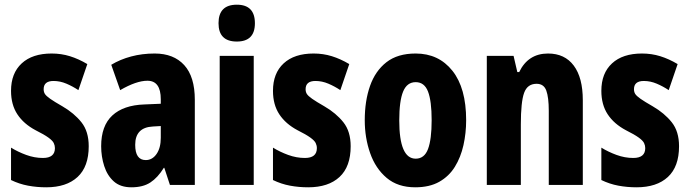

<svg xmlns="http://www.w3.org/2000/svg" viewBox="-20 -788 2939 818"><path d="M358 -165Q358 -78 310.5 -34Q263 10 177 10Q137 10 99.5 3Q62 -4 27 -21V-159Q56 -141 91.5 -128Q127 -115 163 -115Q214 -115 214 -157Q214 -168 209 -178.5Q204 -189 186 -202Q168 -215 132 -233Q81 -260 54 -301Q27 -342 27 -401Q27 -476 72.5 -518Q118 -560 200 -560Q241 -560 278 -548.5Q315 -537 352 -515L314 -404Q290 -420 263 -431.5Q236 -443 208 -443Q166 -443 166 -408Q166 -396 171.5 -387.5Q177 -379 194 -367Q211 -355 246 -335Q296 -306 327 -267Q358 -228 358 -165Z M639 -560Q720 -560 765 -510.5Q810 -461 810 -363V0H704L680 -73H678Q652 -31 620.5 -10.5Q589 10 540 10Q493 10 465 -15Q437 -40 424 -80.5Q411 -121 411 -165Q411 -252 458.5 -296Q506 -340 595 -343L665 -346V-365Q665 -444 608 -444Q561 -444 492 -404L454 -512Q492 -535 539 -547.5Q586 -560 639 -560ZM631 -249Q556 -245 556 -171Q556 -106 601 -106Q629 -106 647 -132Q665 -158 665 -201V-251Z M989 -768Q1066 -768 1066 -689Q1066 -611 989 -611Q911 -611 911 -689Q911 -768 989 -768ZM1061 -550V0H916V-550Z M1474 -165Q1474 -78 1426.5 -34Q1379 10 1293 10Q1253 10 1215.5 3Q1178 -4 1143 -21V-159Q1172 -141 1207.5 -128Q1243 -115 1279 -115Q1330 -115 1330 -157Q1330 -168 1325 -178.5Q1320 -189 1302 -202Q1284 -215 1248 -233Q1197 -260 1170 -301Q1143 -342 1143 -401Q1143 -476 1188.5 -518Q1234 -560 1316 -560Q1357 -560 1394 -548.5Q1431 -537 1468 -515L1430 -404Q1406 -420 1379 -431.5Q1352 -443 1324 -443Q1282 -443 1282 -408Q1282 -396 1287.5 -387.5Q1293 -379 1310 -367Q1327 -355 1362 -335Q1412 -306 1443 -267Q1474 -228 1474 -165Z M1966 -276Q1966 -221 1954.5 -169.5Q1943 -118 1918 -77.5Q1893 -37 1851.5 -13.5Q1810 10 1749 10Q1675 10 1627.5 -30Q1580 -70 1557 -135.5Q1534 -201 1534 -276Q1534 -358 1556.5 -422Q1579 -486 1626.5 -523Q1674 -560 1751 -560Q1849 -560 1907.5 -486.5Q1966 -413 1966 -276ZM1681 -275Q1681 -112 1751 -112Q1788 -112 1803.5 -153Q1819 -194 1819 -276Q1819 -358 1803.5 -398Q1788 -438 1751 -438Q1714 -438 1697.5 -398Q1681 -358 1681 -275Z M2315 -560Q2386 -560 2424.5 -508.5Q2463 -457 2463 -361V0H2318V-316Q2318 -373 2307.5 -402Q2297 -431 2266 -431Q2227 -431 2213 -392.5Q2199 -354 2199 -258V0H2054V-550H2168L2184 -481H2192Q2230 -560 2315 -560Z M2873 -165Q2873 -78 2825.5 -34Q2778 10 2692 10Q2652 10 2614.5 3Q2577 -4 2542 -21V-159Q2571 -141 2606.5 -128Q2642 -115 2678 -115Q2729 -115 2729 -157Q2729 -168 2724 -178.5Q2719 -189 2701 -202Q2683 -215 2647 -233Q2596 -260 2569 -301Q2542 -342 2542 -401Q2542 -476 2587.5 -518Q2633 -560 2715 -560Q2756 -560 2793 -548.5Q2830 -537 2867 -515L2829 -404Q2805 -420 2778 -431.5Q2751 -443 2723 -443Q2681 -443 2681 -408Q2681 -396 2686.5 -387.5Q2692 -379 2709 -367Q2726 -355 2761 -335Q2811 -306 2842 -267Q2873 -228 2873 -165Z"/></svg>

Font: Noto Sans Lao ExtraCondensed ExtraBold
Style: Regular
Weight: 800
Width: 2
Designer: Monotype Design Team
Foundry: Monotype Imaging Inc.
Version: Version 2.003; ttfautohint (v1.8.4.7-5d5b)